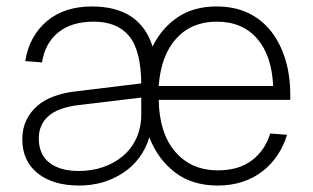

<svg xmlns="http://www.w3.org/2000/svg" viewBox="-20 -562 967 594"><path d="M654 12Q574 12 521 -29Q468 -70 442 -137Q420 -66 360.5 -27Q301 12 225 12Q144 12 96.5 -26Q49 -64 49 -131Q49 -164 61.5 -190Q74 -216 95.5 -234.5Q117 -253 147 -264Q177 -275 212 -279L417 -304Q416 -407 379 -451Q342 -495 270 -495Q201 -495 160 -461.5Q119 -428 110 -369L58 -373Q71 -451 125 -496.5Q179 -542 264 -542Q413 -542 452 -418Q480 -475 529.5 -508.5Q579 -542 650 -542Q706 -542 748.5 -521.5Q791 -501 819.5 -464Q848 -427 863 -377.5Q878 -328 878 -269V-253H471Q473 -149 522.5 -92Q572 -35 654 -35Q719 -35 759.5 -66Q800 -97 816 -149L868 -145Q858 -111 838.5 -82Q819 -53 792 -32Q765 -11 730 0.5Q695 12 654 12ZM825 -296Q821 -390 775.5 -442.5Q730 -495 650 -495Q573 -495 525.5 -443Q478 -391 471 -296ZM224 -33Q264 -33 299 -45Q334 -57 360.5 -79.5Q387 -102 402 -134.5Q417 -167 417 -209V-260L223 -237Q159 -229 129.5 -202.5Q100 -176 100 -134Q100 -84 133 -58.5Q166 -33 224 -33Z"/></svg>

Font: Geist ExtLt
Style: Regular
Weight: 400
Designer: Basement.studio, Andrés Briganti, Mateo Zaragoza
Foundry: Basement.studio, Vercel, Andrés Briganti, Guido Ferreyra, Mateo Zaragoza
Version: Version 1.401